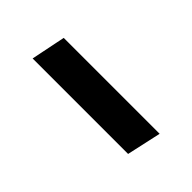

<svg xmlns="http://www.w3.org/2000/svg" viewBox="-5 -406 310 310"><g transform="rotate(45 149.5 -251.5)"><path d="M35 -222H253L266 -281H47Z"/></g></svg>

Font: Source Sans Pro
Style: Italic
Weight: 400
Italic angle: -11°
Designer: Paul D. Hunt
Foundry: Adobe Systems Incorporated
Version: Version 3.006;hotconv 1.0.111;makeotfexe 2.5.65597